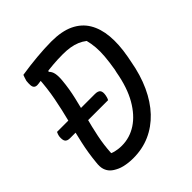

<svg xmlns="http://www.w3.org/2000/svg" viewBox="-199 -854 997 997"><g transform="rotate(-45 300.0 -355.0)"><path d="M25 -367H303Q326 -367 334 -356.5Q342 -346 338 -323Q337 -317 335 -310Q333 -303 329 -296H50Q29 -296 21.5 -307Q14 -318 17 -344Q18 -349 20 -355Q22 -361 25 -367ZM555 -354Q540 -269 509 -201.5Q478 -134 433.5 -87Q389 -40 332.5 -15Q276 10 209 10Q190 10 173.5 8Q157 6 142.5 2.5Q128 -1 116 -6.5Q104 -12 94.5 -18Q85 -24 78 -31Q65 -44 59 -63Q53 -82 57 -113Q63 -176 77 -238.5Q91 -301 107.5 -365Q124 -429 137 -496.5Q150 -564 154 -637L225 -639L215 -618Q228 -606 232 -586Q236 -566 233 -535Q228 -480 215 -424.5Q202 -369 187 -313.5Q172 -258 160.5 -202.5Q149 -147 146 -90Q155 -86 165.5 -83.5Q176 -81 187.5 -79.5Q199 -78 213 -78Q271 -78 321 -110.5Q371 -143 408 -207Q445 -271 462 -367L466 -384Q474 -432 477 -468.5Q480 -505 477.5 -535Q475 -565 468 -592Q450 -606 429.5 -614.5Q409 -623 385 -627Q361 -631 331 -631Q293 -631 259 -628Q225 -625 197 -621Q169 -617 150 -614Q131 -611 124 -611Q113 -611 106.5 -617Q100 -623 99 -636Q98 -649 100 -667Q103 -677 105.5 -685Q108 -693 111 -700Q142 -705 171 -708.5Q200 -712 228 -714.5Q256 -717 282.5 -718.5Q309 -720 336 -720Q412 -720 461.5 -696.5Q511 -673 537.5 -629Q564 -585 569.5 -523.5Q575 -462 561 -385Z"/></g></svg>

Font: Rec Mono Duotone
Style: Italic
Weight: 400
Italic angle: -10°
Monospace: yes
Version: Version 1.085; ttfautohint (v1.8.4.7-5d5b)